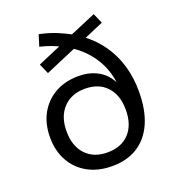

<svg xmlns="http://www.w3.org/2000/svg" viewBox="-131 -815 844 928"><g transform="rotate(-20 290.5 -351.5)"><path d="M289 9Q218 9 165 -20Q112 -49 82.5 -101.5Q53 -154 53 -224Q53 -294 82 -346Q111 -398 162.5 -427Q214 -456 283 -456Q350 -456 397 -423Q444 -390 463 -322H450Q448 -411 408 -480Q368 -549 299 -593H321L150 -520L127 -572L258 -628L260 -615Q238 -627 211 -637Q184 -647 154 -654L172 -712Q221 -702 262 -685Q303 -668 335 -649L311 -651L455 -712L478 -660L368 -613L371 -625Q424 -586 460 -534.5Q496 -483 514.5 -421Q533 -359 533 -287Q533 -193 504.5 -127Q476 -61 421.5 -26Q367 9 289 9ZM290 -61Q362 -61 402.5 -104.5Q443 -148 443 -225Q443 -301 402.5 -344.5Q362 -388 291 -388Q221 -388 179.5 -344Q138 -300 138 -225Q138 -148 179 -104.5Q220 -61 290 -61Z"/></g></svg>

Font: Nunito Sans 10pt
Style: Regular
Weight: 400
Designer: Vernon Adams
Foundry: Vernon Adams
Version: Version 3.101;gftools[0.9.27]